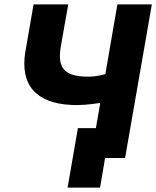

<svg xmlns="http://www.w3.org/2000/svg" viewBox="-20 -720 712 875"><path d="M288 135H436L459 0H550L672 -700H515L460 -382C426 -373 399 -369 365 -371C282 -375 239 -404 257 -507L291 -700H133L96 -487C69 -330 148 -250 302 -242C344 -239 391 -244 437 -251L417 -136H335Z"/></svg>

Font: Fixel Display 20240404
Style: Bold Italic
Weight: 700
Italic angle: -10°
Designer: AlfaBravo + MacPaw
Foundry: Kyrylo Tkachov, Marchela Mozhyna, Serhii Makarenko, Maria Weinstein, Zakhar Kryvoshyya
Version: Version 1.211;Glyphs 3.2 (3225)